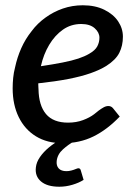

<svg xmlns="http://www.w3.org/2000/svg" viewBox="-20 -536 525 728"><path d="M218 7Q159 7 116.5 -19Q74 -45 51 -92Q28 -139 28 -201Q28 -221 30 -241Q32 -261 37 -280Q45 -318 60.5 -353Q76 -388 100 -418Q111 -433 124.5 -446Q138 -459 152 -469Q182 -491 218 -503.5Q254 -516 294 -516Q341 -516 375.5 -499Q410 -482 428 -455Q446 -428 446 -397Q446 -363 432.5 -336Q419 -309 383 -286Q359 -271 323.5 -258.5Q288 -246 239 -236.5Q190 -227 125 -220Q125 -215 125.5 -206.5Q126 -198 126 -198Q127 -136 154.5 -103.5Q182 -71 238 -71Q269 -71 294.5 -80.5Q320 -90 337 -103Q345 -110 354.5 -117Q364 -124 373 -129Q382 -134 391 -134Q402 -134 409 -125L434 -94Q386 -44 334 -18.5Q282 7 218 7ZM135 -285Q182 -292 217.5 -299Q253 -306 277 -314Q301 -322 318 -332Q341 -345 349 -360.5Q357 -376 357 -393Q357 -413 339 -429Q321 -445 288 -445Q249 -445 218.5 -423.5Q188 -402 166.5 -366Q145 -330 135 -285ZM277 102Q284 102 286 109L297 146Q280 157 255 164.5Q230 172 205 172Q159 172 135.5 152Q112 132 116 99Q118 79 131.5 59.5Q145 40 165.5 23Q186 6 210 -7L261 0Q239 12 218.5 30.5Q198 49 195 74Q193 92 202.5 102.5Q212 113 232 113Q241 113 250.5 110.5Q260 108 267 105Q274 102 277 102Z"/></svg>

Font: Aleo Medium
Style: Italic
Weight: 500
Italic angle: -7°
Designer: Alessio Laiso
Foundry: Alessio Laiso
Version: Version 2.001;gftools[0.9.29]